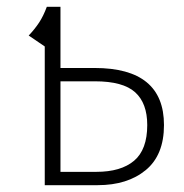

<svg xmlns="http://www.w3.org/2000/svg" viewBox="-20 -542 538 562"><path d="M460 -176Q460 -88 406.5 -44Q353 0 266 0H111V-406L64 -438Q82 -457 94.5 -476Q107 -495 117 -522H157V-343H257Q460 -343 460 -176ZM411 -176Q411 -240 375.5 -272Q340 -304 258 -304H157V-39H262Q334 -39 372.5 -71.5Q411 -104 411 -176Z"/></svg>

Font: FiraGO ExtraLight
Style: Regular
Weight: 200
Designer: bBox Type
Foundry: bBox Type GmbH
Version: Version 1.001